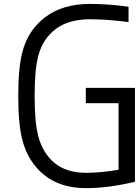

<svg xmlns="http://www.w3.org/2000/svg" viewBox="-20 -947 707 977"><path d="M438.2 -927.1Q531.9 -927.1 634.1 -912.8V-834.6Q527.3 -849 438.2 -849Q329.4 -849 263.3 -799.2Q197.3 -749.3 174.5 -661.5Q156.2 -590.5 156.2 -458.3Q156.2 -326.2 174.5 -255.2Q197.3 -167.3 257.8 -117.5Q318.4 -67.7 418.6 -67.7Q494.8 -67.7 583.3 -83.3V-421.9H416.7V-500H666.7V-22.1Q530.6 10.4 418.6 10.4Q287.8 10.4 204.8 -56.6Q121.7 -123.7 93.1 -237Q72.9 -316.4 72.9 -458.3Q72.9 -600.3 93.1 -679.7Q121.7 -793 210.6 -860Q299.5 -927.1 438.2 -927.1Z"/></svg>

Font: Monoid
Style: Regular
Weight: 400
Width: 4
Monospace: yes
Designer: Andreas Larsen (@larsenwork)
Version: Version 0.61